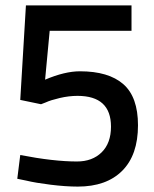

<svg xmlns="http://www.w3.org/2000/svg" viewBox="-20 -681 570 711"><path d="M76 -661H467V-567H164L147 -386Q220 -417 276 -417Q382 -417 436.5 -369.5Q491 -322 491 -217Q491 -107 432.5 -48.5Q374 10 268 10Q223 10 167 3Q111 -4 78 -12L44 -19L55 -107Q178 -83 265 -83Q322 -83 356.5 -117Q391 -151 391 -212Q391 -326 267 -326Q235 -326 201 -318Q167 -310 150 -302L132 -295L55 -311Z"/></svg>

Font: TypoPRO Titillium Text
Style: 600 wt
Weight: 600
Designer: Accademia di Belle Arti di Urbino and others
Foundry: Accademia di Belle Arti di Urbino and others.
Version: Version 25.000